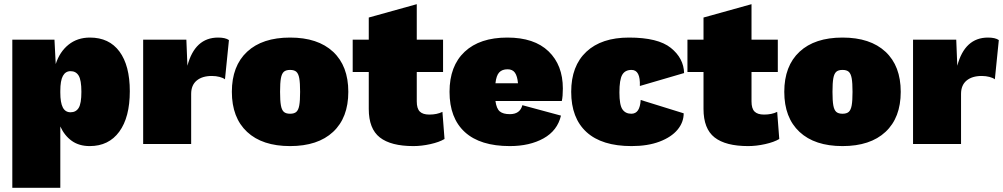

<svg xmlns="http://www.w3.org/2000/svg" viewBox="-20 -690 4806 920"><path d="M602 -253Q602 -128 551.5 -59Q501 10 410 10Q359 10 324 -15Q289 -40 269 -84V210H39V-500H241L247 -383Q266 -442 308.5 -476Q351 -510 411 -510Q503 -510 552.5 -443Q602 -376 602 -253ZM370 -250Q370 -306 357 -327.5Q344 -349 318 -349Q294 -349 281.5 -326.5Q269 -304 269 -254V-246Q269 -198 281 -175Q293 -152 318 -152Q344 -152 357 -173Q370 -194 370 -250Z M1077 -498 1058 -310Q1049 -317 1032 -321.5Q1015 -326 995 -326Q949 -326 922.5 -304Q896 -282 896 -240V0H666V-500H873L878 -375Q914 -510 1025 -510Q1060 -510 1077 -498Z M1649 -250Q1649 -126 1576 -58Q1503 10 1370 10Q1237 10 1164 -58Q1091 -126 1091 -250Q1091 -374 1164 -442Q1237 -510 1370 -510Q1503 -510 1576 -442Q1649 -374 1649 -250ZM1322 -250Q1322 -207 1326 -185Q1330 -163 1340 -154Q1350 -145 1370 -145Q1390 -145 1400 -154Q1410 -163 1414 -185Q1418 -207 1418 -250Q1418 -293 1414 -315Q1410 -337 1400 -346Q1390 -355 1370 -355Q1350 -355 1340 -346Q1330 -337 1326 -315Q1322 -293 1322 -250Z M2110 -24Q2085 -9 2042.5 0.5Q2000 10 1961 10Q1853 10 1800 -31.5Q1747 -73 1747 -168V-345H1670V-500H1747V-606L1977 -670V-500H2103V-345H1977V-204Q1977 -170 1991.5 -155.5Q2006 -141 2037 -141Q2074 -141 2100 -154Z M2672 -206H2354Q2359 -169 2375 -156Q2391 -143 2423 -143Q2472 -143 2483 -186L2668 -136Q2651 -64 2584.5 -27Q2518 10 2423 10Q2281 10 2207.5 -57Q2134 -124 2134 -250Q2134 -374 2206.5 -442Q2279 -510 2411 -510Q2540 -510 2608.5 -444Q2677 -378 2677 -266Q2677 -228 2672 -206ZM2354 -291H2462Q2459 -325 2447.5 -341.5Q2436 -358 2412 -358Q2386 -358 2372 -343Q2358 -328 2354 -291Z M3258 -340 3046 -278Q3049 -355 3006 -355Q2975 -355 2961.5 -331.5Q2948 -308 2948 -247Q2948 -187 2962.5 -166Q2977 -145 3005 -145Q3026 -145 3037 -161.5Q3048 -178 3050 -211L3256 -147Q3256 -104 3226.5 -68.5Q3197 -33 3140.5 -11.5Q3084 10 3006 10Q2864 10 2790.5 -57Q2717 -124 2717 -250Q2717 -374 2789.5 -442Q2862 -510 2994 -510Q3133 -510 3194.5 -460.5Q3256 -411 3258 -340Z M3714 -24Q3689 -9 3646.5 0.5Q3604 10 3565 10Q3457 10 3404 -31.5Q3351 -73 3351 -168V-345H3274V-500H3351V-606L3581 -670V-500H3707V-345H3581V-204Q3581 -170 3595.5 -155.5Q3610 -141 3641 -141Q3678 -141 3704 -154Z M4296 -250Q4296 -126 4223 -58Q4150 10 4017 10Q3884 10 3811 -58Q3738 -126 3738 -250Q3738 -374 3811 -442Q3884 -510 4017 -510Q4150 -510 4223 -442Q4296 -374 4296 -250ZM3969 -250Q3969 -207 3973 -185Q3977 -163 3987 -154Q3997 -145 4017 -145Q4037 -145 4047 -154Q4057 -163 4061 -185Q4065 -207 4065 -250Q4065 -293 4061 -315Q4057 -337 4047 -346Q4037 -355 4017 -355Q3997 -355 3987 -346Q3977 -337 3973 -315Q3969 -293 3969 -250Z M4766 -498 4747 -310Q4738 -317 4721 -321.5Q4704 -326 4684 -326Q4638 -326 4611.5 -304Q4585 -282 4585 -240V0H4355V-500H4562L4567 -375Q4603 -510 4714 -510Q4749 -510 4766 -498Z"/></svg>

Font: Work Sans Black
Style: Regular
Weight: 900
Designer: Wei Huang
Foundry: Wei Huang
Version: Version 1.500